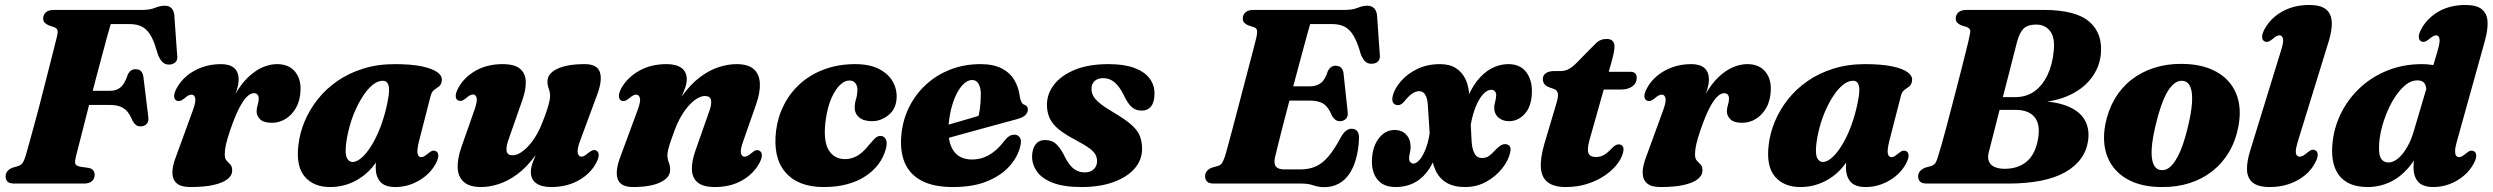

<svg xmlns="http://www.w3.org/2000/svg" viewBox="-20 -740 10048 774"><path d="M154 -665.5Q154 -681 165 -690.5Q176 -700 197 -700H552.5Q585 -700 605.2 -708.5Q625.5 -717 644 -717Q677 -717 682.5 -681.5L694 -520Q697 -502 689.8 -492.2Q682.5 -482.5 667.5 -480Q650.5 -478 639 -486.5Q627.5 -495 618 -516.5L609.5 -542.5Q599 -579.5 584.8 -601.5Q570.5 -623.5 550.8 -633.2Q531 -643 501 -643H426.5Q420.5 -624 411 -589.2Q401.5 -554.5 389.8 -510.2Q378 -466 365 -417Q352 -368 339.8 -319.8Q327.5 -271.5 316.8 -229.2Q306 -187 298 -156Q290 -125 286.5 -111Q281.5 -92 283 -82Q284.5 -72 303 -68L338 -63Q350.5 -60.5 356 -53Q361.5 -45.5 361.5 -35Q361.5 -19.5 350.5 -9.8Q339.5 0 317.5 0H39Q17.5 0 10 -8.2Q2.5 -16.5 2.5 -29.5Q3 -41.5 10.5 -50.5Q18 -59.5 31 -64L54 -71Q65 -74.5 71.2 -83.5Q77.5 -92.5 83 -110.5Q88.5 -128.5 97 -160Q105.5 -191.5 116.5 -231Q127.5 -270.5 138.8 -314Q150 -357.5 161 -400.5Q172 -443.5 181.5 -481.2Q191 -519 198.2 -547Q205.5 -575 208.5 -588.5Q214 -609 211.8 -617.8Q209.5 -626.5 198 -630.5L176 -638Q165.5 -643 159.8 -649Q154 -655 154 -665.5ZM267 -374H424.5Q450.5 -374 467.2 -389Q484 -404 495.5 -440.5Q501.5 -451.5 509 -456.2Q516.5 -461 526.5 -461Q541 -461 548.5 -453Q556 -445 558 -431L577.5 -271Q580.5 -250 571.5 -240.5Q562.5 -231 547 -230.5Q535.5 -230.5 527.8 -236.5Q520 -242.5 514.5 -253Q505.5 -275 494 -289.2Q482.5 -303.5 465.2 -310.2Q448 -317 421.5 -317H250Z M691.5 -334.5Q682.5 -339.5 682 -351.8Q681.5 -364 691.5 -383Q707 -412.5 733.5 -434.5Q760 -456.5 795 -469Q830 -481.5 870.5 -481.5Q906 -481.5 924 -465.8Q942 -450 942 -420Q942 -401 934.8 -377.8Q927.5 -354.5 917.5 -329.2Q907.5 -304 899.2 -279.5Q891 -255 889.5 -233.5L880 -236.5Q898 -305 923.8 -352Q949.5 -399 979 -427.5Q1008.5 -456 1038.8 -468.8Q1069 -481.5 1096.5 -481.5Q1143.5 -481.5 1168.5 -452.2Q1193.5 -423 1191.5 -376Q1190 -334.5 1173.2 -305.2Q1156.5 -276 1131 -260.5Q1105.5 -245 1076 -245Q1043 -245 1028.8 -259Q1014.5 -273 1014.5 -290.5Q1014.5 -304.5 1018.8 -317.2Q1023 -330 1023 -342.5Q1023 -353 1017.8 -358.8Q1012.5 -364.5 1003.5 -364.5Q990.5 -364.5 975.8 -350.5Q961 -336.5 944.2 -304.2Q927.5 -272 908 -215.5Q896 -180 891 -158Q886 -136 886 -118Q886 -100.5 893.5 -92.5Q901 -84.5 908.5 -76.8Q916 -69 916 -52Q916 -33 897.2 -18Q878.5 -3 841.2 5.5Q804 14 747 14Q710 14 692.8 -0.8Q675.5 -15.5 675 -42.8Q674.5 -70 689 -107.5L758 -296.5Q770.5 -331.5 766.8 -345Q763 -358.5 752.5 -358.5Q746.5 -358.5 740 -355.5Q733.5 -352.5 724 -344Q713 -335 705.8 -333.2Q698.5 -331.5 691.5 -334.5Z M1669 -170.5Q1660 -134 1663.5 -120.2Q1667 -106.5 1677 -106.5Q1683.5 -106.5 1689.5 -109.8Q1695.5 -113 1705 -121Q1716.5 -130.5 1723.5 -132.2Q1730.5 -134 1737.5 -130.5Q1746.5 -126 1747 -113.8Q1747.5 -101.5 1737.5 -82Q1715 -39 1669.8 -12.5Q1624.5 14 1574 14Q1531.5 14 1513 -7.2Q1494.5 -28.5 1494.5 -65Q1494.5 -77.5 1495.5 -91Q1496.5 -104.5 1499 -119.5Q1501.5 -134.5 1505 -151Q1508.5 -167.5 1513.5 -185L1526.5 -150Q1511 -100 1478.5 -63Q1446 -26 1402.8 -6Q1359.5 14 1311 14Q1244 14 1208.2 -28.2Q1172.5 -70.5 1183 -156Q1188.5 -204 1208.2 -251Q1228 -298 1261 -339.8Q1294 -381.5 1339.8 -413.2Q1385.5 -445 1443.8 -463.2Q1502 -481.5 1571 -481.5Q1637.5 -481.5 1680.5 -472.5Q1723.5 -463.5 1743.5 -448.5Q1763.5 -433.5 1761 -415Q1759 -398.5 1749.5 -391.5Q1740 -384.5 1730.2 -377.5Q1720.5 -370.5 1716 -353.5ZM1375 -158.5Q1370.5 -118 1378.8 -102.5Q1387 -87 1401 -87Q1416 -87 1432.5 -99.8Q1449 -112.5 1465.8 -135.8Q1482.5 -159 1497.8 -190.8Q1513 -222.5 1525.2 -261.5Q1537.5 -300.5 1545 -343.5Q1551.5 -380.5 1545.8 -397.5Q1540 -414.5 1523.5 -414.5Q1503.5 -414.5 1483.8 -399Q1464 -383.5 1446.2 -357.2Q1428.5 -331 1413.5 -297.8Q1398.5 -264.5 1388.8 -228.5Q1379 -192.5 1375 -158.5Z M2384.5 -132.5Q2393 -128 2393.5 -115.8Q2394 -103.5 2384 -84.5Q2361 -40 2313 -13Q2265 14 2201.5 14Q2162 14 2141 -1.8Q2120 -17.5 2120 -47Q2120 -65 2128.2 -86.8Q2136.5 -108.5 2147.5 -133Q2158.5 -157.5 2169.2 -183.5Q2180 -209.5 2184.5 -235.5L2198.5 -228.5Q2172 -159.5 2137.8 -112.8Q2103.5 -66 2065.8 -38Q2028 -10 1990.5 2Q1953 14 1919.5 14Q1873 14 1849.8 -6.5Q1826.5 -27 1825 -63.2Q1823.5 -99.5 1840 -147L1892.5 -296.5Q1905 -331.5 1901.5 -345.2Q1898 -359 1887 -359Q1881 -359 1874.8 -356Q1868.5 -353 1859 -344.5Q1848 -335.5 1840.8 -333.8Q1833.5 -332 1826.5 -335Q1818 -339.5 1817.2 -352Q1816.5 -364.5 1826.5 -383.5Q1849.5 -427.5 1896.5 -454.5Q1943.5 -481.5 2006.5 -481.5Q2053.5 -481.5 2075.8 -463.2Q2098 -445 2099.5 -412Q2101 -379 2085 -334.5L2032.5 -184.5Q2019 -148.5 2022.2 -131.2Q2025.5 -114 2046.5 -114Q2061 -114 2077.2 -123.8Q2093.5 -133.5 2110 -151.2Q2126.5 -169 2141.5 -194.2Q2156.5 -219.5 2168.5 -251.5Q2178.5 -276.5 2184.8 -295.8Q2191 -315 2194.2 -329Q2197.5 -343 2197.5 -353Q2197.5 -369 2192.2 -382Q2187 -395 2187 -412Q2187 -443.5 2226.5 -462.5Q2266 -481.5 2337 -481.5Q2387.5 -481.5 2398.2 -449.2Q2409 -417 2388 -360L2318 -171Q2305.5 -136.5 2309.2 -122.5Q2313 -108.5 2323.5 -108.5Q2329.5 -108.5 2335.8 -112Q2342 -115.5 2351.5 -123.5Q2363 -132.5 2370.2 -134.5Q2377.5 -136.5 2384.5 -132.5Z M2484 -334.5Q2475.5 -339.5 2475 -351.8Q2474.5 -364 2484 -383Q2508 -427 2555.8 -454.2Q2603.5 -481.5 2667 -481.5Q2706.5 -481.5 2727.5 -465.8Q2748.5 -450 2748.5 -420.5Q2748.5 -402.5 2740.2 -380.8Q2732 -359 2720.8 -334.5Q2709.5 -310 2699 -284Q2688.5 -258 2684 -232L2670 -239Q2697 -308 2731 -354.8Q2765 -401.5 2802.5 -429.5Q2840 -457.5 2877.8 -469.5Q2915.5 -481.5 2949 -481.5Q2996 -481.5 3018.8 -461Q3041.5 -440.5 3043.2 -404.2Q3045 -368 3028.5 -320.5L2976 -170.5Q2963.5 -135.5 2967 -122Q2970.5 -108.5 2981 -108.5Q2987.5 -108.5 2993.8 -111.8Q3000 -115 3009.5 -123Q3020.5 -132.5 3027.8 -134.2Q3035 -136 3042 -132Q3050.5 -127.5 3051.2 -115.2Q3052 -103 3042 -84Q3019 -40 2972 -13Q2925 14 2862 14Q2815 14 2792.8 -4.2Q2770.5 -22.5 2769.2 -55.8Q2768 -89 2783.5 -133L2836 -282.5Q2850 -318.5 2846.5 -335.8Q2843 -353 2822 -353Q2807.5 -353 2791.2 -343.5Q2775 -334 2758.5 -316.2Q2742 -298.5 2727 -273.2Q2712 -248 2700 -216Q2690.5 -190.5 2684 -171.5Q2677.5 -152.5 2674 -138.8Q2670.5 -125 2670.5 -114.5Q2670.5 -98.5 2676 -85.5Q2681.5 -72.5 2681.5 -55.5Q2681.5 -24 2642 -5Q2602.5 14 2531.5 14Q2481.5 14 2470.2 -18.2Q2459 -50.5 2480.5 -107L2550.5 -296.5Q2563.5 -331.5 2559.5 -345Q2555.5 -358.5 2545 -358.5Q2539 -358.5 2532.8 -355.5Q2526.5 -352.5 2516.5 -344Q2505.5 -335 2498.2 -333.2Q2491 -331.5 2484 -334.5Z M3404 -415.5Q3385 -415.5 3366 -397.2Q3347 -379 3331.8 -344.5Q3316.5 -310 3309 -259.5Q3297.5 -176.5 3319.2 -137.5Q3341 -98.5 3387.5 -98.5Q3406 -99 3422.5 -105.5Q3439 -112 3454 -124.8Q3469 -137.5 3482.5 -155Q3498.5 -173.5 3508 -183Q3517.5 -192.5 3531 -192Q3544.5 -191.5 3551.2 -177.8Q3558 -164 3550.5 -137.5Q3541.5 -105.5 3521 -78Q3500.5 -50.5 3469 -29.8Q3437.5 -9 3395.5 2.5Q3353.5 14 3300.5 14Q3196.5 14 3145.5 -46.2Q3094.5 -106.5 3109 -216.5Q3116.5 -272 3141.8 -320.2Q3167 -368.5 3208.2 -404.8Q3249.5 -441 3305 -461.2Q3360.5 -481.5 3427.5 -481.5Q3486 -481.5 3523.8 -461.8Q3561.5 -442 3579 -411Q3596.5 -380 3594.5 -344.5Q3592 -300 3561.5 -275.8Q3531 -251.5 3495.5 -251.5Q3461 -251.5 3443 -267.2Q3425 -283 3425.5 -307Q3426 -326 3431 -341.2Q3436 -356.5 3436.5 -376Q3437 -393 3428.5 -404.2Q3420 -415.5 3404 -415.5Z M3706 -210Q3706 -210 3723 -214.8Q3740 -219.5 3767.2 -227.2Q3794.5 -235 3826 -244Q3857.5 -253 3887.5 -261.8Q3917.5 -270.5 3939 -277L3920.5 -256Q3926.5 -275 3930 -300.8Q3933.5 -326.5 3934 -358.5Q3934 -386 3925 -401.8Q3916 -417.5 3899 -417.5Q3883.5 -417.5 3868.5 -405Q3853.5 -392.5 3840.5 -369.5Q3827.5 -346.5 3818 -314.2Q3808.5 -282 3804.5 -241.5Q3798.5 -170.5 3822.8 -133.8Q3847 -97 3898.5 -97Q3925 -97 3947.8 -106Q3970.5 -115 3990.2 -131.2Q4010 -147.5 4026 -169Q4040 -186 4049.5 -191.8Q4059 -197.5 4070.5 -197Q4083.5 -197 4091.5 -185.2Q4099.5 -173.5 4092.5 -148.5Q4082 -106 4048.5 -69Q4015 -32 3958.8 -9Q3902.5 14 3821.5 14Q3743.5 14 3695.2 -11.5Q3647 -37 3627.2 -84.2Q3607.5 -131.5 3613.5 -195.5Q3619 -256 3644.8 -308Q3670.5 -360 3713 -399Q3755.5 -438 3811.5 -459.8Q3867.5 -481.5 3932.5 -481.5Q3985 -481.5 4018.5 -464Q4052 -446.5 4069.5 -416.5Q4087 -386.5 4091.5 -348.5Q4093.5 -337.5 4097.5 -329.2Q4101.5 -321 4108 -318.5Q4115.5 -316 4119.5 -311.2Q4123.5 -306.5 4123.5 -298.5Q4123.5 -287 4114.5 -277Q4105.5 -267 4081 -260Q4058 -254 4022 -244Q3986 -234 3944.2 -222.8Q3902.5 -211.5 3861.2 -200Q3820 -188.5 3786 -179.2Q3752 -170 3731.5 -164Q3711 -158 3711 -158Z M4353 -45Q4376 -45 4389.2 -57.8Q4402.5 -70.5 4402.5 -90.5Q4402.5 -105 4395.8 -117.2Q4389 -129.5 4370.5 -143Q4352 -156.5 4315.5 -176Q4273.5 -198 4248.2 -218.5Q4223 -239 4211.8 -263Q4200.5 -287 4200.5 -318Q4200.5 -362 4229.5 -399.2Q4258.5 -436.5 4313.8 -459Q4369 -481.5 4449 -481.5Q4512 -481.5 4552.8 -466.2Q4593.5 -451 4613.8 -424.5Q4634 -398 4634 -364Q4634.5 -330 4620.8 -312Q4607 -294 4582 -294Q4559 -294 4542.2 -308.5Q4525.5 -323 4508 -361Q4491.5 -393 4472 -409Q4452.5 -425 4427 -425Q4405.5 -425 4392.8 -413.5Q4380 -402 4380 -381Q4380 -367.5 4386.8 -354Q4393.5 -340.5 4412.8 -324.5Q4432 -308.5 4468.5 -287Q4514.5 -260 4539.8 -238Q4565 -216 4574.5 -193Q4584 -170 4584 -140Q4584 -95 4553.5 -60.2Q4523 -25.5 4468.2 -5.8Q4413.5 14 4339.5 14Q4269 14 4225 -2.8Q4181 -19.5 4160.8 -47.8Q4140.5 -76 4140.5 -109.5Q4141 -140 4154.8 -157.8Q4168.5 -175.5 4192.5 -175.5Q4221 -175.5 4239 -158.2Q4257 -141 4273.5 -106Q4291.5 -71.5 4310.5 -58.2Q4329.5 -45 4353 -45Z M5104.5 -392H5262.5Q5286 -392 5304 -405Q5322 -418 5333.5 -455Q5339.5 -465.5 5347 -470.2Q5354.5 -475 5364 -475Q5378.5 -475 5386.2 -467.2Q5394 -459.5 5396 -445.5L5412.5 -292Q5415.5 -271.5 5406.5 -261.8Q5397.5 -252 5382 -251.5Q5370.5 -251.5 5362.8 -257.5Q5355 -263.5 5349.5 -273Q5336 -307.5 5316 -321Q5296 -334.5 5259.5 -334.5H5087.5ZM5226.5 0H4874Q4853 0 4845.5 -8.5Q4838 -17 4838 -29.5Q4838 -41.5 4845.5 -50.5Q4853 -59.5 4865 -64L4889.5 -71Q4901 -74.5 4906.5 -83.2Q4912 -92 4918.5 -110.5Q4921 -119.5 4928.5 -146.2Q4936 -173 4946 -211.2Q4956 -249.5 4968 -294.5Q4980 -339.5 4991.8 -385.2Q5003.5 -431 5014.5 -471.8Q5025.5 -512.5 5033.2 -543Q5041 -573.5 5044.5 -588Q5049.5 -610 5047 -618.8Q5044.5 -627.5 5034.5 -630.5L5011.5 -638Q5003.5 -641.5 4996.8 -647.5Q4990 -653.5 4990 -665.5Q4990 -680.5 5000.8 -690.2Q5011.5 -700 5032.5 -700H5400.5Q5433 -700 5453.2 -708.5Q5473.5 -717 5491.5 -717Q5525 -717 5531 -681L5542 -523.5Q5545 -506 5537.8 -495.8Q5530.5 -485.5 5516 -483.5Q5499 -481 5487 -489.2Q5475 -497.5 5465.5 -522Q5452.5 -569 5437 -595.2Q5421.5 -621.5 5400.8 -632.2Q5380 -643 5350 -643H5261.5Q5257 -627.5 5247.8 -594.2Q5238.5 -561 5226.5 -515.8Q5214.5 -470.5 5200.8 -419.8Q5187 -369 5173.8 -318.5Q5160.5 -268 5149.2 -224Q5138 -180 5130.2 -148.5Q5122.5 -117 5119.5 -104.5Q5116.5 -89 5119 -78.2Q5121.5 -67.5 5131.5 -62.2Q5141.5 -57 5160.5 -57H5220.5Q5256.5 -57 5283.5 -68.8Q5310.5 -80.5 5334.8 -108.8Q5359 -137 5385.5 -187Q5405 -221 5428 -221Q5459.5 -221 5458.5 -181.5Q5456.5 -135.5 5446.2 -99Q5436 -62.5 5418.2 -37.2Q5400.5 -12 5375.2 1.2Q5350 14.5 5318 14.5Q5295.5 14.5 5274.8 7.2Q5254 0 5226.5 0Z M5747.5 -234.5 5788 -220Q5783.5 -161 5768.8 -117Q5754 -73 5730.2 -43.8Q5706.5 -14.5 5675.2 -0.2Q5644 14 5606.5 14Q5558 14 5534 -14.8Q5510 -43.5 5510.5 -89.5Q5511 -145.5 5537.2 -180.8Q5563.5 -216 5601.5 -216Q5631.5 -216 5649 -197.2Q5666.5 -178.5 5666.5 -147Q5666.5 -134.5 5663.5 -123.2Q5660.5 -112 5660.5 -101Q5660.5 -91.5 5665.8 -86Q5671 -80.5 5678 -80.5Q5688.5 -80.5 5702.2 -95.2Q5716 -110 5728.8 -143.8Q5741.5 -177.5 5747.5 -234.5ZM5903 -355.5 5912.5 -169Q5914.5 -139 5924.2 -121Q5934 -103 5954 -103Q5971 -103 5982.8 -111.5Q5994.5 -120 6010 -137Q6022.5 -149.5 6030.5 -154.2Q6038.5 -159 6048 -159Q6060 -158.5 6065.8 -150.8Q6071.5 -143 6068.5 -128Q6062 -94.5 6036.2 -61.8Q6010.5 -29 5971.8 -7.5Q5933 14 5886 14Q5841.5 14 5812 -3Q5782.5 -20 5767 -53.5Q5751.5 -87 5747.5 -137L5736 -316.5Q5734 -345 5725.2 -358.8Q5716.5 -372.5 5701 -372.5Q5688.5 -372.5 5674.2 -363.5Q5660 -354.5 5640.5 -330.5Q5634.5 -323.5 5628.5 -319.8Q5622.5 -316 5614.5 -316Q5603 -316.5 5596.5 -325.2Q5590 -334 5594.5 -353.5Q5601.5 -382.5 5627 -412.2Q5652.5 -442 5693 -461.8Q5733.5 -481.5 5785.5 -481.5Q5824 -481.5 5849.2 -465.2Q5874.5 -449 5887.8 -420.8Q5901 -392.5 5903 -355.5ZM5905 -206 5871 -218.5Q5874 -281 5890.5 -329.8Q5907 -378.5 5933 -412.2Q5959 -446 5991.8 -463.8Q6024.5 -481.5 6060.5 -481.5Q6107.5 -481.5 6131.8 -450.2Q6156 -419 6155.5 -371.5Q6155 -313 6127.8 -282.2Q6100.5 -251.5 6063.5 -251.5Q6036.5 -251.5 6019.8 -266.8Q6003 -282 6003.5 -308.5Q6004 -317.5 6007.8 -331.5Q6011.5 -345.5 6011.5 -357Q6011.5 -366 6006.2 -372Q6001 -378 5991.5 -378Q5978.5 -378 5965 -366.2Q5951.5 -354.5 5939.5 -332.2Q5927.5 -310 5918.2 -278Q5909 -246 5905 -206Z M6245 -381 6221.5 -389.5Q6210 -394.5 6204.8 -402.8Q6199.5 -411 6199.5 -421.5Q6199.5 -436.5 6211.8 -445Q6224 -453.5 6245 -453.5H6270.5Q6289 -453.5 6304.2 -461.8Q6319.5 -470 6334.5 -485.5L6410 -562Q6421.5 -574 6432.5 -578.5Q6443.5 -583 6457 -583Q6473 -583 6480.8 -574.8Q6488.5 -566.5 6488.5 -553.5Q6488.5 -545.5 6486.2 -531.5Q6484 -517.5 6479 -499.5L6387.5 -175Q6377 -137 6383.8 -122Q6390.5 -107 6414.5 -107Q6430.5 -107 6445.2 -115Q6460 -123 6476.5 -141Q6485.5 -150.5 6492 -154.2Q6498.5 -158 6506 -158Q6515 -158 6520.5 -151.5Q6526 -145 6524.5 -133Q6521 -108.5 6502.5 -82.8Q6484 -57 6453 -35Q6422 -13 6381 0.5Q6340 14 6292 14Q6245 14 6220 -4.8Q6195 -23.5 6191.8 -62.2Q6188.5 -101 6206 -161L6253 -319Q6262.5 -350 6260.2 -363Q6258 -376 6245 -381ZM6410.5 -379 6433 -450.5H6552.5Q6578 -450.5 6578 -426.5Q6578 -404.5 6560.5 -391.8Q6543 -379 6513 -379Z M6618.5 -334.5Q6609.5 -339.5 6609 -351.8Q6608.5 -364 6618.5 -383Q6634 -412.5 6660.5 -434.5Q6687 -456.5 6722 -469Q6757 -481.5 6797.5 -481.5Q6833 -481.5 6851 -465.8Q6869 -450 6869 -420Q6869 -401 6861.8 -377.8Q6854.5 -354.5 6844.5 -329.2Q6834.5 -304 6826.2 -279.5Q6818 -255 6816.5 -233.5L6807 -236.5Q6825 -305 6850.8 -352Q6876.5 -399 6906 -427.5Q6935.5 -456 6965.8 -468.8Q6996 -481.5 7023.5 -481.5Q7070.5 -481.5 7095.5 -452.2Q7120.5 -423 7118.5 -376Q7117 -334.5 7100.2 -305.2Q7083.5 -276 7058 -260.5Q7032.5 -245 7003 -245Q6970 -245 6955.8 -259Q6941.5 -273 6941.5 -290.5Q6941.5 -304.5 6945.8 -317.2Q6950 -330 6950 -342.5Q6950 -353 6944.8 -358.8Q6939.5 -364.5 6930.5 -364.5Q6917.5 -364.5 6902.8 -350.5Q6888 -336.5 6871.2 -304.2Q6854.5 -272 6835 -215.5Q6823 -180 6818 -158Q6813 -136 6813 -118Q6813 -100.5 6820.5 -92.5Q6828 -84.5 6835.5 -76.8Q6843 -69 6843 -52Q6843 -33 6824.2 -18Q6805.5 -3 6768.2 5.5Q6731 14 6674 14Q6637 14 6619.8 -0.8Q6602.5 -15.5 6602 -42.8Q6601.5 -70 6616 -107.5L6685 -296.5Q6697.5 -331.5 6693.8 -345Q6690 -358.5 6679.5 -358.5Q6673.5 -358.5 6667 -355.5Q6660.5 -352.5 6651 -344Q6640 -335 6632.8 -333.2Q6625.5 -331.5 6618.5 -334.5Z M7596 -170.5Q7587 -134 7590.5 -120.2Q7594 -106.5 7604 -106.5Q7610.5 -106.5 7616.5 -109.8Q7622.5 -113 7632 -121Q7643.5 -130.5 7650.5 -132.2Q7657.5 -134 7664.5 -130.5Q7673.5 -126 7674 -113.8Q7674.5 -101.5 7664.5 -82Q7642 -39 7596.8 -12.5Q7551.5 14 7501 14Q7458.5 14 7440 -7.2Q7421.5 -28.5 7421.5 -65Q7421.5 -77.5 7422.5 -91Q7423.5 -104.5 7426 -119.5Q7428.5 -134.5 7432 -151Q7435.5 -167.5 7440.5 -185L7453.5 -150Q7438 -100 7405.5 -63Q7373 -26 7329.8 -6Q7286.5 14 7238 14Q7171 14 7135.2 -28.2Q7099.5 -70.5 7110 -156Q7115.5 -204 7135.2 -251Q7155 -298 7188 -339.8Q7221 -381.5 7266.8 -413.2Q7312.5 -445 7370.8 -463.2Q7429 -481.5 7498 -481.5Q7564.5 -481.5 7607.5 -472.5Q7650.5 -463.5 7670.5 -448.5Q7690.5 -433.5 7688 -415Q7686 -398.5 7676.5 -391.5Q7667 -384.5 7657.2 -377.5Q7647.5 -370.5 7643 -353.5ZM7302 -158.5Q7297.5 -118 7305.8 -102.5Q7314 -87 7328 -87Q7343 -87 7359.5 -99.8Q7376 -112.5 7392.8 -135.8Q7409.5 -159 7424.8 -190.8Q7440 -222.5 7452.2 -261.5Q7464.5 -300.5 7472 -343.5Q7478.5 -380.5 7472.8 -397.5Q7467 -414.5 7450.5 -414.5Q7430.5 -414.5 7410.8 -399Q7391 -383.5 7373.2 -357.2Q7355.5 -331 7340.5 -297.8Q7325.5 -264.5 7315.8 -228.5Q7306 -192.5 7302 -158.5Z M8111 -570.5Q8104 -543 8094.2 -505Q8084.5 -467 8073.5 -424Q8062.5 -381 8051 -336.8Q8039.5 -292.5 8029.2 -251.5Q8019 -210.5 8010.5 -178Q8002 -145.5 7997 -125.5Q7991.5 -104 7998 -89Q8004.5 -74 8021 -66.8Q8037.5 -59.5 8061 -59.5Q8116.5 -59.5 8151 -89.5Q8185.5 -119.5 8196 -180.5Q8206 -239 8181.8 -268Q8157.5 -297 8106 -297H7976.5L7993 -348.5H8104.5Q8149 -348.5 8181.8 -372.2Q8214.5 -396 8234.2 -438Q8254 -480 8259 -533.5Q8265 -587.5 8244.8 -614.2Q8224.5 -641 8188 -641Q8155 -641 8138.2 -625.2Q8121.5 -609.5 8111 -570.5ZM7907.5 -700H8218.5Q8347 -700 8402 -653Q8457 -606 8449 -521.5Q8443.5 -467 8409 -422.8Q8374.5 -378.5 8314 -352.5Q8253.5 -326.5 8170.5 -326.5L8166 -334Q8255 -334 8307.8 -314.5Q8360.5 -295 8382.2 -259.5Q8404 -224 8398 -175.5Q8387 -92.5 8306 -46.2Q8225 0 8074.5 0H7749Q7727.5 0 7720 -8.2Q7712.5 -16.5 7712.5 -29.5Q7712.5 -41 7720 -49.8Q7727.5 -58.5 7740.5 -64L7764.5 -70.5Q7777 -75 7782.2 -83.2Q7787.5 -91.5 7792 -107Q7797.5 -124 7806.2 -154.5Q7815 -185 7825.5 -224.5Q7836 -264 7847.2 -307.2Q7858.5 -350.5 7869.5 -392.8Q7880.5 -435 7889.8 -471.8Q7899 -508.5 7905.5 -534.5Q7912 -560.5 7914.5 -571Q7921 -599.5 7922.8 -612Q7924.5 -624.5 7907.5 -631.5L7886 -638Q7875 -643 7869.5 -649.2Q7864 -655.5 7864 -665Q7864 -680.5 7875 -690.2Q7886 -700 7907.5 -700Z M8775 -482.5Q8858 -482 8914.2 -451Q8970.5 -420 8994.2 -363.5Q9018 -307 9003.5 -230Q8993 -173.5 8966.2 -128Q8939.5 -82.5 8899.5 -50.8Q8859.5 -19 8807.8 -2.2Q8756 14.5 8695 14Q8612.5 14 8556.5 -17.2Q8500.5 -48.5 8476.8 -105.2Q8453 -162 8467 -238.5Q8478 -295 8504.5 -340.5Q8531 -386 8571.2 -417.8Q8611.5 -449.5 8663 -466.2Q8714.5 -483 8775 -482.5ZM8688 -55Q8701 -52.5 8713.2 -57.5Q8725.5 -62.5 8737 -75.8Q8748.5 -89 8759.5 -109.8Q8770.5 -130.5 8780.5 -159.8Q8790.5 -189 8799.5 -226.5Q8814 -285.5 8816.5 -325.8Q8819 -366 8810.5 -388Q8802 -410 8782.5 -413.5Q8769.5 -416 8757.5 -410.8Q8745.5 -405.5 8733.8 -392.5Q8722 -379.5 8711.2 -358.8Q8700.5 -338 8690.5 -308.8Q8680.5 -279.5 8671.5 -242Q8657 -183.5 8654.2 -143Q8651.5 -102.5 8660.2 -80.5Q8669 -58.5 8688 -55Z M9367.5 -573 9244 -172.5Q9232.5 -135.5 9235.5 -122Q9238.5 -108.5 9250 -108.5Q9257 -108.5 9264.5 -112.5Q9272 -116.5 9281.5 -125Q9292.5 -134 9299.5 -135.8Q9306.5 -137.5 9313.5 -134Q9322.5 -130 9323.2 -117.8Q9324 -105.5 9314 -86Q9299.5 -56.5 9272.5 -34Q9245.5 -11.5 9209.5 1.2Q9173.5 14 9130 14Q9083 14 9061.2 -4Q9039.5 -22 9038.2 -55Q9037 -88 9051.5 -134L9175 -535Q9186.5 -570.5 9183.2 -584Q9180 -597.5 9169.5 -597.5Q9163.5 -597.5 9157.2 -594.2Q9151 -591 9141 -582.5Q9130 -573.5 9122.8 -571.8Q9115.5 -570 9108.5 -573.5Q9100 -578 9099.2 -590.2Q9098.5 -602.5 9108.5 -621.5Q9124 -651 9150.5 -673.2Q9177 -695.5 9212 -707.8Q9247 -720 9288.5 -720Q9335.5 -720 9357 -702Q9378.5 -684 9380 -651Q9381.5 -618 9367.5 -573Z M9996.5 -573 9884.5 -170.5Q9877.5 -146.5 9877.2 -132.5Q9877 -118.5 9881.2 -112.5Q9885.5 -106.5 9892.5 -106.5Q9898.5 -106.5 9904.8 -109.8Q9911 -113 9920.5 -121Q9931.5 -130.5 9938.8 -132.2Q9946 -134 9953 -130.5Q9961.5 -126 9962.2 -113.8Q9963 -101.5 9953 -82Q9938 -53.5 9912.5 -31.8Q9887 -10 9855.2 2Q9823.5 14 9789.5 14Q9747 14 9728.2 -7.2Q9709.5 -28.5 9709.5 -65Q9709.5 -81.5 9711.5 -100Q9713.5 -118.5 9717.5 -139.2Q9721.5 -160 9727.5 -181.5L9748.5 -170Q9725 -106 9690.2 -65.2Q9655.5 -24.5 9613.2 -5.2Q9571 14 9524.5 14Q9444.5 14 9408.5 -34.5Q9372.5 -83 9384 -173.5Q9392 -235.5 9421.2 -291.2Q9450.5 -347 9497.8 -389.8Q9545 -432.5 9607.5 -457Q9670 -481.5 9744 -481.5Q9790.5 -481.5 9821 -467.5Q9851.5 -453.5 9866.5 -430Q9881.5 -406.5 9881.5 -377L9762 -366.5Q9762 -391.5 9754 -403.8Q9746 -416 9724.5 -416Q9701 -416 9679 -398.8Q9657 -381.5 9637.5 -352.8Q9618 -324 9603 -288.2Q9588 -252.5 9579.2 -215.2Q9570.5 -178 9570.5 -144Q9570 -111 9580.5 -98Q9591 -85 9608 -85Q9621.5 -85 9635.8 -93.2Q9650 -101.5 9664 -118.2Q9678 -135 9690.8 -160Q9703.5 -185 9713 -219.5L9806.5 -535Q9817 -570.5 9814.2 -584Q9811.5 -597.5 9801 -597.5Q9795 -597.5 9788.8 -594.2Q9782.5 -591 9772.5 -582.5Q9761.5 -573.5 9754.2 -571.8Q9747 -570 9740 -573.5Q9731.5 -578 9730.8 -590.2Q9730 -602.5 9740 -621.5Q9755.5 -651 9781.5 -673.2Q9807.5 -695.5 9842 -707.8Q9876.5 -720 9918 -720Q9964.5 -720 9985.5 -702.2Q10006.5 -684.5 10008 -651.5Q10009.5 -618.5 9996.5 -573Z"/></svg>

Font: Fraunces ExtraBold
Style: Italic
Weight: 800
Italic angle: -16°
Version: Version 1.000;[b76b70a41]